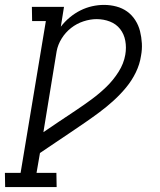

<svg xmlns="http://www.w3.org/2000/svg" viewBox="-33 -763 653 783"><path d="M-12 0 -13 -58H51L154 -677H98L97 -735H228L215 -654Q231 -675 251.5 -692Q272 -709 295 -720.5Q318 -732 342.5 -737.5Q367 -743 391 -743Q417 -743 441.5 -736.5Q466 -730 485.5 -716Q505 -702 518.5 -681Q532 -660 538 -636Q544 -612 545.5 -586.5Q547 -561 542 -535Q537 -501 521 -468Q505 -435 481.5 -406.5Q458 -378 430.5 -353Q403 -328 373.5 -306Q344 -284 313.5 -263Q283 -242 252.5 -221.5Q222 -201 191.5 -180.5Q161 -160 130 -139L116 -58H197L198 0ZM144 -224Q176 -246 209 -268Q242 -290 275 -312Q308 -334 340 -357.5Q372 -381 400.5 -408.5Q429 -436 450.5 -470Q472 -504 478 -540Q483 -569 478 -596.5Q473 -624 457 -644.5Q441 -665 415.5 -675Q390 -685 361 -685Q335 -685 307.5 -676Q280 -667 257 -649Q234 -631 218.5 -606Q203 -581 198 -554Z"/></svg>

Font: Iosevka Etoile Light
Style: Italic
Weight: 300
Italic angle: -9°
Designer: Belleve Invis
Foundry: Belleve Invis
Version: Version 22.1.2; ttfautohint (v1.8.4)